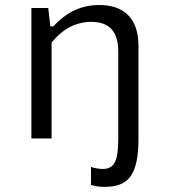

<svg xmlns="http://www.w3.org/2000/svg" viewBox="-20 -538 660 746"><path d="M518 0V-359.5C518 -471.5 457 -518.5 365.5 -518.5C277 -518.5 223.5 -474 187 -435.5H175.5L167.5 -507H102V0H180.5V-373C220 -421.5 270.5 -453 335 -453C390.5 -453 439.5 -429.5 439.5 -338V0C439 85 426.5 118.5 378.5 118.5C364.5 118.5 349 115.5 333.5 110.5V180.5C348.5 185 363.5 188 386 188C475.5 188 518 147.5 518 0Z"/></svg>

Font: Monaspace Neon Light
Style: Regular
Weight: 300
Designer: Riley Cran & the Lettermatic Team
Foundry: Lettermatic
Version: Version 1.200 (Monaspace Neon)